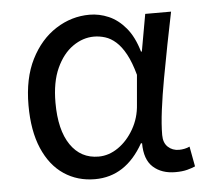

<svg xmlns="http://www.w3.org/2000/svg" viewBox="-45 -605 716 666"><g transform="rotate(-5 312.5 -272.0)"><path d="M260 13Q199 13 152 -18.5Q105 -50 78.5 -111.5Q52 -173 52 -262Q52 -356 85 -421.5Q118 -487 172.5 -522Q227 -557 290 -557Q324 -557 356.5 -543Q389 -529 415.5 -497.5Q442 -466 457 -414H460L483 -543H573Q562 -490 550.5 -431Q539 -372 528.5 -314.5Q518 -257 511.5 -206.5Q505 -156 505 -119Q505 -92 520.5 -77.5Q536 -63 559 -63Q568 -63 578 -65Q588 -67 596 -71L609 -1Q598 4 581 8.5Q564 13 540 13Q492 13 462.5 -13.5Q433 -40 433 -97H429Q367 13 260 13ZM279 -64Q315 -64 347.5 -86.5Q380 -109 402 -147.5Q424 -186 427 -232L436 -335Q424 -379 408.5 -407.5Q393 -436 375 -452Q357 -468 337.5 -474Q318 -480 299 -480Q260 -480 225 -455.5Q190 -431 168 -383Q146 -335 146 -263Q146 -168 181.5 -116Q217 -64 279 -64Z"/></g></svg>

Font: hexuoriya05
Style: Book
Weight: 400
Designer: Jelle Bosma - Monotype Design Team
Foundry: Monotype Imaging Inc.
Version: Version 2.003